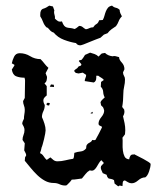

<svg xmlns="http://www.w3.org/2000/svg" viewBox="-20 -651 577 682"><path d="M300 -464Q308 -462 316 -459Q324 -456 330 -450Q334 -454 336 -456Q338 -458 339.5 -459.5Q341 -461 344 -461.5Q347 -462 353 -463Q363 -453 380 -451L385 -452Q390 -452 394 -450.5Q398 -449 403 -448Q403 -439 412.5 -429Q422 -419 422 -405L417 -394Q417 -387 420.5 -381.5Q424 -376 424 -369Q424 -356 421 -343.5Q418 -331 418 -317Q418 -306 417 -294Q416 -282 414 -271L421 -262L422 -255Q422 -246 417 -238Q420 -226 422.5 -213.5Q425 -201 425 -188L424 -174L415 -162Q416 -153 415.5 -140.5Q415 -128 416.5 -116Q418 -104 422.5 -95Q427 -86 439 -85Q439 -90 442.5 -96.5Q446 -103 453 -102L457 -103Q460 -101 469.5 -96.5Q479 -92 489 -86.5Q499 -81 507 -76Q515 -71 515 -68Q515 -58 509.5 -42Q504 -26 496 -21Q483 -21 471 -10.5Q459 0 448 0Q441 0 435 -3.5Q429 -7 424 -10Q417 -10 416 -2.5Q415 5 415 10L405 8L400 11L387 1L385 -11Q381 -14 376 -15Q371 -16 366 -17Q360 -22 359 -30L345 -36Q343 -41 340.5 -46Q338 -51 338 -56L339 -61L349 -72L340 -82Q335 -78 331 -71Q327 -64 323 -57.5Q319 -51 313.5 -47Q308 -43 299 -46Q290 -41 284 -33Q278 -25 271 -17Q262 -16 253 -14.5Q244 -13 235 -13Q231 -7 226.5 -2.5Q222 2 217 7L212 8Q201 8 191.5 3.5Q182 -1 171 -1Q154 -1 139.5 -9Q125 -17 112.5 -29Q100 -41 89 -54.5Q78 -68 68 -80L69 -92L73 -99Q73 -104 70.5 -108Q68 -112 66 -117Q66 -123 67 -129.5Q68 -136 68 -142L60 -154Q60 -163 63.5 -171.5Q67 -180 67 -189Q67 -195 64.5 -200.5Q62 -206 59 -211Q59 -216 61 -220.5Q63 -225 65 -229Q65 -237 66.5 -245Q68 -253 68 -261Q68 -269 65 -276.5Q62 -284 62 -292L68 -303L69 -365Q69 -369 67 -375Q50 -375 37.5 -380Q25 -385 22 -404L31 -418V-421L22 -426Q24 -437 30 -449.5Q36 -462 50 -462Q70 -462 87 -451.5Q104 -441 124 -441Q132 -433 138 -425Q144 -417 152 -410L142 -391L147 -378Q147 -372 145.5 -365.5Q144 -359 138 -355L146 -345V-312Q142 -309 138 -304.5Q134 -300 134 -295Q134 -286 139 -278Q139 -266 134 -256Q129 -246 129 -235Q134 -224 138 -211.5Q142 -199 142 -188Q142 -185 140.5 -176Q139 -167 136.5 -157Q134 -147 131.5 -138Q129 -129 128 -128Q126 -117 122 -107Q130 -104 135 -96Q140 -88 146 -83L159 -92Q164 -87 170 -82.5Q176 -78 184 -78Q198 -78 212 -81.5Q226 -85 240 -87Q243 -92 243 -97.5Q243 -103 244 -108Q255 -112 266.5 -113Q278 -114 286 -124Q286 -133 288.5 -136.5Q291 -140 294 -142Q297 -144 301 -146Q305 -148 308 -154L314 -153L319 -154Q325 -165 331 -176Q337 -187 342 -198V-201Q338 -203 334 -205Q330 -207 330 -212Q330 -223 340 -235Q350 -247 350 -258Q350 -260 348.5 -264Q347 -268 346 -270L339 -277L337 -288Q339 -293 343.5 -297Q348 -301 352 -305Q347 -314 346.5 -324.5Q346 -335 338 -343L339 -360L349 -367Q345 -372 339.5 -375Q334 -378 329 -382H322V-375Q322 -362 313 -358Q305 -359 297 -360.5Q289 -362 281 -363Q281 -369 283.5 -374Q286 -379 286 -385L274 -393L259 -390L249 -392L243 -399Q246 -404 251 -406.5Q256 -409 258 -414Q261 -416 265 -417Q269 -418 269 -423L260 -434L262 -437L269 -438Q273 -442 276 -446.5Q279 -451 282 -456ZM157 -343 161 -351 171 -350 172 -342ZM144 -281 149 -286 157 -285 155 -277 150 -276ZM308 -247 301 -249Q307 -253 310 -254ZM392 -558Q384 -553 376 -547Q368 -541 362 -533L349 -528L337 -517Q332 -515 321 -511Q310 -507 298.5 -502Q287 -497 277.5 -493.5Q268 -490 265 -490Q255 -490 250 -498Q230 -501 207.5 -509.5Q185 -518 171 -535Q164 -537 159 -542Q154 -547 150 -552L145 -554Q137 -562 133 -573Q129 -584 123 -593V-600Q123 -617 133.5 -620Q144 -623 155 -631L168 -628L173 -614L172 -609Q172 -603 174 -597Q176 -591 175 -585Q181 -579 186 -576Q191 -573 200 -575Q204 -564 208 -559.5Q212 -555 217 -553.5Q222 -552 229 -551.5Q236 -551 245 -548Q250 -550 253.5 -553Q257 -556 261 -559Q269 -559 274 -554.5Q279 -550 285 -547Q292 -548 297.5 -551Q303 -554 311 -554Q316 -562 322.5 -565.5Q329 -569 332 -579L345 -580Q349 -587 351 -595Q353 -603 356 -610.5Q359 -618 363.5 -623.5Q368 -629 378 -631Q384 -625 391.5 -623.5Q399 -622 405 -616Q405 -610 407.5 -604Q410 -598 413 -593Q405 -585 401.5 -575.5Q398 -566 392 -558Z"/></svg>

Font: ErikasBuero
Style: Regular
Weight: 400
Designer: Peter Wiegel
Foundry: Peter Wiegel
Version: Version 1.006